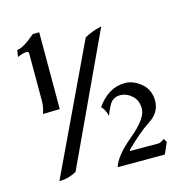

<svg xmlns="http://www.w3.org/2000/svg" viewBox="-107 -828 893 928"><g transform="rotate(-15 339.5 -364.0)"><path d="M604.5 0H368.7Q383.3 -52.2 469 -123.5Q554.7 -194.8 554.7 -243.2Q554.7 -284.7 528.1 -308.8Q501.5 -333 468.3 -333Q443.4 -333 427.2 -317.4Q411.1 -301.8 392.1 -250Q384.8 -283.7 366.2 -300.8Q424.3 -383.8 506.8 -383.8Q548.8 -383.8 587.6 -351.3Q626.5 -318.8 626.5 -263.2Q626.5 -205.6 571 -169.7Q515.6 -133.8 446.3 -64.5V-60.1L586.9 -59.6Q599.6 -59.6 619.1 -74.2L629.4 -56.6ZM86.4 -341.8Q97.7 -373.5 97.7 -403.8V-643.6Q97.7 -651.4 85 -651.4Q67.9 -651.4 41 -639.2L46.4 -673.3Q75.2 -673.3 139.2 -728H170.9V-343.8ZM79.1 -7.8 381.8 -646Q420.4 -668 467.8 -677.7L166 -30.8Q124.5 -7.8 79.1 -7.8Z"/></g></svg>

Font: Balgruf
Style: Regular
Weight: 500
Designer: Paul James MIller
Foundry: High-Logic / Made with FontCreator
Version: Version 1.201;March 28, 2021;FontCreator 13.0.0.2683 64-bit